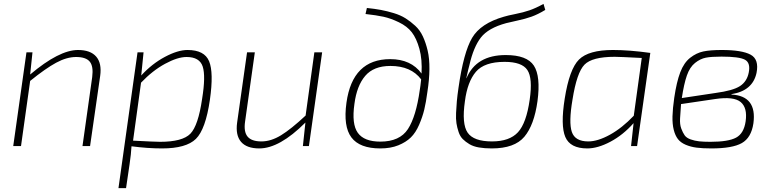

<svg xmlns="http://www.w3.org/2000/svg" viewBox="-20 -751 3978 987"><path d="M147 -482 135 -368Q284 -494 381 -494Q445 -494 474.5 -460Q504 -426 495 -361L443 0H404L454 -355Q461 -410 441.5 -434Q422 -458 371 -458Q323 -458 268.5 -428.5Q214 -399 135 -335L88 0H48L116 -482Z M718 -482 706 -363Q761 -423 827.5 -458.5Q894 -494 944 -494Q1031 -494 1055 -436Q1079 -378 1059 -238Q1037 -86 987 -37Q937 12 813 12Q739 12 656 1Q654 40 646 94L628 216H589L687 -482ZM705 -326 664 -28Q778 -22 803 -22Q918 -22 958.5 -63.5Q999 -105 1019 -243Q1038 -360 1022 -409Q1006 -458 939 -458Q893 -458 828.5 -423Q764 -388 705 -326Z M1636 -482 1568 0H1537L1550 -121Q1417 12 1313 12Q1248 12 1219 -22Q1190 -56 1199 -121L1250 -482H1290L1240 -127Q1232 -74 1252.5 -49Q1273 -24 1324 -24Q1373 -24 1424.5 -55.5Q1476 -87 1551 -157L1596 -482Z M1859 -679 1866 -710Q1906 -706 1938 -700Q1970 -694 2004.5 -683.5Q2039 -673 2064.5 -657Q2090 -641 2114.5 -618.5Q2139 -596 2154 -563.5Q2169 -531 2178.5 -490.5Q2188 -450 2187.5 -396Q2187 -342 2177 -278Q2170 -225 2161 -187.5Q2152 -150 2134.5 -109.5Q2117 -69 2092 -44.5Q2067 -20 2027.5 -4Q1988 12 1935 12Q1829 12 1786.5 -44.5Q1744 -101 1761 -223Q1792 -447 1986 -447Q2093 -447 2147 -373Q2151 -446 2136 -500Q2121 -554 2097 -585Q2073 -616 2030.5 -636.5Q1988 -657 1951 -665Q1914 -673 1859 -679ZM1935 -23Q2035 -23 2077 -87.5Q2119 -152 2138 -289Q2141 -305 2145 -343Q2093 -412 1987 -412Q1901 -412 1857.5 -361Q1814 -310 1802 -217Q1787 -113 1819.5 -68Q1852 -23 1935 -23Z M2774 -731 2783 -700Q2745 -677 2713 -665.5Q2681 -654 2638.5 -645Q2596 -636 2582 -632Q2490 -607 2452 -558Q2414 -509 2393 -416Q2389 -403 2377 -349H2378Q2428 -468 2580 -468Q2689 -468 2724.5 -413.5Q2760 -359 2743 -231Q2726 -108 2675.5 -48Q2625 12 2508 12Q2471 12 2442 7Q2413 2 2393 -10Q2373 -22 2359 -36Q2345 -50 2337.5 -72.5Q2330 -95 2326.5 -117Q2323 -139 2324.5 -171Q2326 -203 2328.5 -231Q2331 -259 2337 -300Q2363 -482 2407 -556.5Q2451 -631 2570 -665Q2589 -671 2629.5 -679Q2670 -687 2702 -698Q2734 -709 2774 -731ZM2574 -433Q2470 -433 2426.5 -382Q2383 -331 2370 -231Q2353 -114 2384 -69Q2415 -24 2509 -24Q2599 -24 2642.5 -71Q2686 -118 2703 -239Q2719 -349 2691 -391Q2663 -433 2574 -433Z M3255 0H3224L3237 -118Q3183 -57 3118 -22.5Q3053 12 2999 12Q2911 12 2886 -47Q2861 -106 2883 -244Q2907 -396 2956.5 -445Q3006 -494 3131 -494Q3215 -494 3323 -479ZM3238 -156 3279 -453Q3163 -459 3140 -459Q3024 -459 2984.5 -418.5Q2945 -378 2923 -239Q2903 -122 2919.5 -73Q2936 -24 3004 -24Q3053 -24 3115.5 -58.5Q3178 -93 3238 -156Z M3740 -267V-265Q3872 -258 3853 -117Q3842 -43 3793.5 -15.5Q3745 12 3637 12Q3592 12 3561 8Q3530 4 3504.5 -7Q3479 -18 3465 -36Q3451 -54 3443.5 -83.5Q3436 -113 3437 -153Q3438 -193 3446 -248Q3458 -330 3477 -379.5Q3496 -429 3528 -454Q3560 -479 3595.5 -486.5Q3631 -494 3690 -494Q3794 -494 3838.5 -470Q3883 -446 3869 -376Q3849 -284 3740 -267ZM3485 -247 3658 -273Q3748 -285 3784 -308.5Q3820 -332 3829 -378Q3839 -428 3809.5 -444Q3780 -460 3689 -460Q3637 -460 3608.5 -454.5Q3580 -449 3553 -427.5Q3526 -406 3511 -363Q3496 -320 3485 -247ZM3657 -242 3481 -216Q3478 -174 3476 -143Q3474 -112 3482 -90.5Q3490 -69 3499.5 -55.5Q3509 -42 3530 -34.5Q3551 -27 3574 -24.5Q3597 -22 3632 -22Q3724 -22 3764 -43.5Q3804 -65 3813 -127Q3823 -197 3787.5 -226.5Q3752 -256 3657 -242Z"/></svg>

Font: Exo 2.0 Extra Light
Style: Italic
Weight: 250
Italic angle: -8°
Designer: Natanael Gama
Version: Version 1.001;PS 001.001;hotconv 1.0.70;makeotf.lib2.5.58329